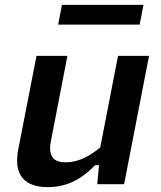

<svg xmlns="http://www.w3.org/2000/svg" viewBox="-20 -757 660 789"><path d="M130 -527.5 55 -143C34 -33.5 85 12 176.5 12C260 12 320.5 -25.5 370.5 -78H387L379.5 0H490L592.5 -527.5H465L392 -151.5C348.5 -114.5 301 -90 250 -90C206 -90 176 -108.5 189 -176L257 -527.5ZM569.5 -737H234.5L219 -656H554Z"/></svg>

Font: Monaspace Neon SemiBold
Style: Italic
Weight: 600
Italic angle: -11°
Designer: Riley Cran & the Lettermatic Team
Foundry: Lettermatic
Version: Version 1.200 (Monaspace Neon)